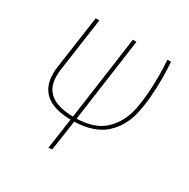

<svg xmlns="http://www.w3.org/2000/svg" viewBox="-161 -667 996 1012"><g transform="rotate(30 337.0 -161.0)"><path d="M312 10 285 194 263 197 290 10Q89 7 89 -155Q89 -175 92 -197L138 -519H160L114 -195Q111 -174 111 -154Q111 -82 156 -47Q201 -12 293 -10L364 -519H386L315 -10Q428 -14 485.5 -71Q543 -128 560.5 -214Q578 -300 578 -423Q578 -469 574 -519H596Q600 -469 600 -423Q600 -290 579.5 -200Q559 -110 496 -52.5Q433 5 312 10Z"/></g></svg>

Font: Fira Sans Condensed Thin
Style: Italic
Weight: 250
Width: 3
Italic angle: -8°
Designer: Carrois Corporate & Edenspiekermann AG
Foundry: Carrois Corporate GbR & Edenspiekermann AG
Version: Version 4.203